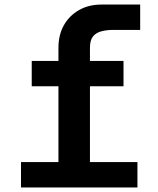

<svg xmlns="http://www.w3.org/2000/svg" viewBox="-20 -821 690 841"><path d="M236 0V-611Q236 -668 259.5 -710Q283 -752 325.5 -776.5Q368 -801 424 -801H594V-690H475Q448 -690 424.5 -684Q401 -678 387.5 -661.5Q374 -645 374 -612V0ZM119 -443V-554H521V-443ZM72 0V-111H582V0Z"/></svg>

Font: Azeret Mono Thin SemiBold
Style: Regular
Weight: 600
Version: Version 1.002